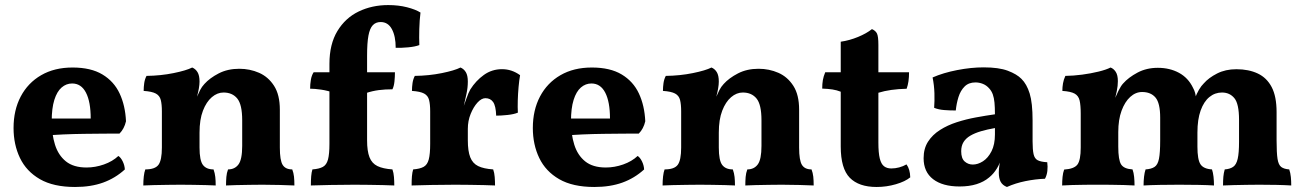

<svg xmlns="http://www.w3.org/2000/svg" viewBox="-20 -736 5197 765"><path d="M279 9Q193 9 139.1 -22.1Q85.2 -53.2 59.6 -106.5Q34 -159.8 34 -226Q34 -297.2 62.6 -351.5Q91.2 -405.8 144 -436.4Q196.8 -467 269.2 -467Q342 -467 388.1 -439.3Q434.2 -411.6 456.7 -363.4Q479.2 -315.2 482 -252.8Q475 -222.6 456.2 -203.8Q429.6 -203.8 393.2 -203.5Q356.8 -203.2 315.6 -202.7Q274.4 -202.2 232.4 -200.4Q190.4 -198.6 152.2 -196V-263.8H341.4Q341.4 -330.4 322.5 -366.9Q303.6 -403.4 267.4 -403.4Q244 -403.4 225.5 -387.4Q207 -371.4 196.5 -338Q186 -304.6 186 -253Q186 -201.6 199.1 -159.6Q212.2 -117.6 242.5 -93.1Q272.8 -68.6 324.8 -68.6Q359.6 -68.6 394 -80.7Q428.4 -92.8 451.6 -114.6Q461.4 -108.4 469 -92.8Q476.6 -77.2 477.4 -60.8Q439.2 -26 390.8 -8.5Q342.4 9 279 9Z M625 -208V-292Q625 -320.4 620.6 -337.7Q616.2 -355 600.8 -363.3Q585.4 -371.6 552.4 -373.8Q552.4 -389.6 554.7 -405.2Q557 -420.8 563.8 -433.6Q620.6 -434.4 671.4 -444.7Q722.2 -455 745.8 -467Q759 -461.6 767 -448.5Q775 -435.4 775 -411ZM1095 -148Q1095 -97.2 1106.2 -79.1Q1117.4 -61 1144.4 -61Q1149.8 -47.2 1151.4 -32.2Q1153 -17.2 1153 3Q1131 2 1095.2 1Q1059.4 0 1026 0Q1004.2 0 975.6 0.5Q947 1 921.3 1.5Q895.6 2 880.6 3Q880.6 -14.8 881.9 -30.9Q883.2 -47 888.6 -61Q915.6 -61 930.3 -81Q945 -101 945 -154.6V-256.8Q945 -319.4 925.4 -343.4Q905.8 -367.4 870.6 -367.4Q845.8 -367.4 824 -348.8Q802.2 -330.2 788.6 -294.9Q775 -259.6 775 -207.6V-148Q775 -96.8 788.5 -78.9Q802 -61 830.8 -61Q836.2 -46 837.8 -31Q839.4 -16 839.4 3Q824.8 2 800.6 1.5Q776.4 1 749.7 0.5Q723 0 700 0Q677 0 648.1 0.5Q619.2 1 592.6 1.5Q566 2 551 3Q551 -16 552.9 -33Q554.8 -50 559 -61Q598 -61 611.5 -79.5Q625 -98 625 -148V-292L775 -411Q775 -399 772.3 -383.4Q769.6 -367.8 765 -350.8Q771 -364.8 777.6 -377.6Q784.2 -390.4 794.4 -401.4Q815.6 -425 851.3 -443.5Q887 -462 933.4 -462Q975.6 -462 1012.3 -445.9Q1049 -429.8 1072 -394Q1095 -358.2 1095 -299Z M1553.6 -448Q1553.6 -429.6 1551.6 -410.8Q1549.6 -392 1543.6 -380.2Q1514.6 -380.2 1489.4 -377Q1464.2 -373.8 1437.8 -365V-448ZM1292.6 -481.4Q1292.6 -560 1324.3 -612.3Q1356 -664.6 1409.1 -690.2Q1462.2 -715.8 1526.8 -715.8Q1567.6 -715.8 1601.7 -707.1Q1635.8 -698.4 1655.4 -686Q1651.6 -656.2 1650.6 -620.1Q1649.6 -584 1650.8 -556.4Q1634.2 -550 1606.4 -547.4Q1578.6 -544.8 1556.6 -545.4Q1556.6 -592 1541.3 -620.1Q1526 -648.2 1496.6 -648.2Q1477.4 -648.2 1465.4 -635.6Q1453.4 -623 1448 -594.1Q1442.6 -565.2 1442.6 -514.2V-168H1292.6ZM1314.2 -448V-365.2Q1285 -375.2 1259.3 -378.9Q1233.6 -382.6 1215.6 -382.6Q1215.6 -400.4 1218.6 -418Q1221.6 -435.6 1229.6 -448ZM1442.6 -177Q1442.6 -134 1452.2 -109.5Q1461.8 -85 1483.9 -74.3Q1506 -63.6 1543.6 -61Q1548.4 -47.6 1549.7 -30.6Q1551 -13.6 1551 3Q1533.2 2 1506.9 1.5Q1480.6 1 1451 0.5Q1421.4 0 1392.6 0Q1346.2 0 1296.6 1Q1247 2 1218.6 3Q1218.6 -18.4 1219.9 -33.9Q1221.2 -49.4 1224.8 -61Q1251.8 -63 1266.5 -71.1Q1281.2 -79.2 1286.9 -100.7Q1292.6 -122.2 1292.6 -163V-227H1442.6Z M1844 -177Q1844 -134 1853.6 -109.5Q1863.2 -85 1885.1 -74.3Q1907 -63.6 1945 -61Q1949.8 -47.6 1951.1 -30.6Q1952.4 -13.6 1952.4 3Q1935 2 1908.5 1.5Q1882 1 1852.2 0.5Q1822.4 0 1794 0Q1747.6 0 1697.8 1Q1648 2 1620 3Q1620 -18.4 1621.3 -33.9Q1622.6 -49.4 1626.2 -61Q1652.8 -63 1667.7 -71.1Q1682.6 -79.2 1688.3 -100.7Q1694 -122.2 1694 -163V-227H1844ZM1844 -294.8V-208H1694V-317.2L1844 -411Q1844 -386.8 1838.6 -362.2Q1833.2 -337.6 1825.2 -301.6ZM1822 -297.4Q1830 -319.4 1838.4 -343.4Q1846.8 -367.4 1853.8 -379.4Q1875.8 -414.4 1907.9 -437.4Q1940 -460.4 1980.2 -460.4Q2019.4 -460.4 2052.2 -436.4Q2048.6 -416.2 2046.2 -389.5Q2043.8 -362.8 2043 -335.8Q2042.2 -308.8 2043.4 -287.2Q2027.8 -280.6 2002.1 -277.9Q1976.4 -275.2 1957 -275.2Q1955.6 -314.2 1944.8 -329.5Q1934 -344.8 1914 -344.8Q1898.4 -344.8 1882.5 -327.4Q1866.6 -310 1855.3 -282.2Q1844 -254.4 1844 -222.6ZM1694 -208V-292Q1694 -320.4 1689.6 -337.7Q1685.2 -355 1669.8 -363.3Q1654.4 -371.6 1621.4 -373.8Q1621.4 -389.6 1623.7 -405.2Q1626 -420.8 1632.8 -433.6Q1689.6 -434.4 1740.4 -444.7Q1791.2 -455 1814.8 -467Q1828 -461.6 1836 -448.5Q1844 -435.4 1844 -411Z M2348 9Q2262 9 2208.1 -22.1Q2154.2 -53.2 2128.6 -106.5Q2103 -159.8 2103 -226Q2103 -297.2 2131.6 -351.5Q2160.2 -405.8 2213 -436.4Q2265.8 -467 2338.2 -467Q2411 -467 2457.1 -439.3Q2503.2 -411.6 2525.7 -363.4Q2548.2 -315.2 2551 -252.8Q2544 -222.6 2525.2 -203.8Q2498.6 -203.8 2462.2 -203.5Q2425.8 -203.2 2384.6 -202.7Q2343.4 -202.2 2301.4 -200.4Q2259.4 -198.6 2221.2 -196V-263.8H2410.4Q2410.4 -330.4 2391.5 -366.9Q2372.6 -403.4 2336.4 -403.4Q2313 -403.4 2294.5 -387.4Q2276 -371.4 2265.5 -338Q2255 -304.6 2255 -253Q2255 -201.6 2268.1 -159.6Q2281.2 -117.6 2311.5 -93.1Q2341.8 -68.6 2393.8 -68.6Q2428.6 -68.6 2463 -80.7Q2497.4 -92.8 2520.6 -114.6Q2530.4 -108.4 2538 -92.8Q2545.6 -77.2 2546.4 -60.8Q2508.2 -26 2459.8 -8.5Q2411.4 9 2348 9Z M2694 -208V-292Q2694 -320.4 2689.6 -337.7Q2685.2 -355 2669.8 -363.3Q2654.4 -371.6 2621.4 -373.8Q2621.4 -389.6 2623.7 -405.2Q2626 -420.8 2632.8 -433.6Q2689.6 -434.4 2740.4 -444.7Q2791.2 -455 2814.8 -467Q2828 -461.6 2836 -448.5Q2844 -435.4 2844 -411ZM3164 -148Q3164 -97.2 3175.2 -79.1Q3186.4 -61 3213.4 -61Q3218.8 -47.2 3220.4 -32.2Q3222 -17.2 3222 3Q3200 2 3164.2 1Q3128.4 0 3095 0Q3073.2 0 3044.6 0.5Q3016 1 2990.3 1.5Q2964.6 2 2949.6 3Q2949.6 -14.8 2950.9 -30.9Q2952.2 -47 2957.6 -61Q2984.6 -61 2999.3 -81Q3014 -101 3014 -154.6V-256.8Q3014 -319.4 2994.4 -343.4Q2974.8 -367.4 2939.6 -367.4Q2914.8 -367.4 2893 -348.8Q2871.2 -330.2 2857.6 -294.9Q2844 -259.6 2844 -207.6V-148Q2844 -96.8 2857.5 -78.9Q2871 -61 2899.8 -61Q2905.2 -46 2906.8 -31Q2908.4 -16 2908.4 3Q2893.8 2 2869.6 1.5Q2845.4 1 2818.7 0.5Q2792 0 2769 0Q2746 0 2717.1 0.5Q2688.2 1 2661.6 1.5Q2635 2 2620 3Q2620 -16 2621.9 -33Q2623.8 -50 2628 -61Q2667 -61 2680.5 -79.5Q2694 -98 2694 -148V-292L2844 -411Q2844 -399 2841.3 -383.4Q2838.6 -367.8 2834 -350.8Q2840 -364.8 2846.6 -377.6Q2853.2 -390.4 2863.4 -401.4Q2884.6 -425 2920.3 -443.5Q2956 -462 3002.4 -462Q3044.6 -462 3081.3 -445.9Q3118 -429.8 3141 -394Q3164 -358.2 3164 -299Z M3472.8 9Q3401.8 9 3365.8 -27.8Q3329.8 -64.6 3329.8 -152.4V-370.6Q3314.2 -376.8 3297 -379.5Q3279.8 -382.2 3256 -383Q3256 -402 3258.6 -416.9Q3261.2 -431.8 3268 -448H3329.8V-569.8Q3364.8 -574.8 3398.7 -588.8Q3432.6 -602.8 3454.2 -620Q3469 -613.6 3474.4 -602Q3479.8 -590.4 3479.8 -557.2V-448H3602Q3602 -428.4 3599.7 -412.4Q3597.4 -396.4 3592.4 -382.4Q3559.4 -381.6 3531.5 -377.7Q3503.6 -373.8 3479.8 -366.4V-168Q3479.8 -127.2 3485.3 -104.8Q3490.8 -82.4 3502.3 -73.6Q3513.8 -64.8 3531.2 -64.8Q3546.8 -64.8 3562.6 -69Q3578.4 -73.2 3591.8 -81Q3606 -61.8 3606.8 -29.4Q3586.8 -12.8 3549.4 -1.9Q3512 9 3472.8 9Z M3992 9Q3974.4 2.2 3967 -11.7Q3959.6 -25.6 3959.6 -48.8Q3959.6 -61.4 3962.1 -78.7Q3964.6 -96 3970 -111.4L3973.2 -115Q3965.4 -87 3952.2 -65.2Q3939 -43.4 3920.8 -28.8Q3900.2 -11.4 3870.9 -2.2Q3841.6 7 3803.4 7Q3735.6 7 3697.8 -22.1Q3660 -51.2 3660 -105.6Q3660 -144 3677.6 -171.5Q3695.2 -199 3725.3 -218.1Q3755.4 -237.2 3792.3 -249.1Q3829.2 -261 3868.5 -268.2Q3907.8 -275.4 3944.2 -280.6Q3944.2 -308.4 3942.4 -327.2Q3940.6 -346 3935.8 -359.5Q3931 -373 3922 -383Q3910.6 -396.2 3896 -401.9Q3881.4 -407.6 3866.6 -407.6Q3839.6 -407.6 3823.3 -391.3Q3807 -375 3799 -349.5Q3791 -324 3788.2 -295.8Q3762.8 -295.8 3741 -297.6Q3719.2 -299.4 3702 -306.4Q3704 -333.2 3703.1 -364.5Q3702.2 -395.8 3695.8 -427.4Q3738.2 -446 3793.8 -456.8Q3849.4 -467.6 3899.4 -467.6Q3959.8 -467.6 3995.6 -454.1Q4031.4 -440.6 4049.8 -421.8Q4071 -401 4082.6 -363.5Q4094.2 -326 4094.2 -256V-172.4Q4094.2 -139.6 4098.2 -121.7Q4102.2 -103.8 4114.8 -97.4Q4127.4 -91 4152.6 -89.6Q4155 -72.4 4153.1 -55.2Q4151.2 -38 4143.6 -23.8Q4105.4 -22.4 4065.9 -14.4Q4026.4 -6.4 3992 9ZM3856 -80.4Q3876.2 -80.4 3896.5 -93.4Q3916.8 -106.4 3930.5 -133.2Q3944.2 -160 3944.2 -200.4V-225.8Q3913.4 -220.4 3888.6 -213.1Q3863.8 -205.8 3846.1 -195.4Q3828.4 -185 3819.1 -170Q3809.8 -155 3809.8 -133.4Q3809.8 -104.8 3823.6 -92.6Q3837.4 -80.4 3856 -80.4Z M4212 3Q4212 -14.8 4213.6 -31.2Q4215.2 -47.6 4220 -60.4Q4260 -63 4273 -80.5Q4286 -98 4286 -148V-283Q4286 -316.8 4281.6 -335.6Q4277.2 -354.4 4261.8 -363Q4246.4 -371.6 4212.8 -373.8Q4212.8 -389 4215.4 -404Q4218 -419 4224.8 -433.6Q4256.8 -434 4291.6 -438.6Q4326.4 -443.2 4357 -450.7Q4387.6 -458.2 4404.8 -467Q4416.8 -462.8 4425.4 -449.9Q4434 -437 4434 -412.6Q4434 -394.4 4429.8 -373.7Q4425.6 -353 4415.2 -308.8L4408.2 -308.4Q4426.4 -354.4 4436.5 -374.5Q4446.6 -394.6 4455 -403.4Q4476.4 -427.6 4512.2 -446.7Q4548 -465.8 4593.2 -465.8Q4640.6 -465.8 4677.4 -445.9Q4714.2 -426 4733.2 -386.6Q4745 -365.6 4745 -342.2H4740.2Q4756.4 -384.6 4776.4 -403.8Q4796 -426.2 4829.4 -443.2Q4862.8 -460.2 4906.2 -460.2Q4955.2 -460.2 4991.3 -443.2Q5027.4 -426.2 5046.9 -388.9Q5066.4 -351.6 5066.4 -289.4V-176.8Q5066.4 -126.8 5070.2 -102.8Q5074 -78.8 5085.1 -70.6Q5096.2 -62.4 5116.8 -61Q5121.6 -47.2 5123.2 -31Q5124.8 -14.8 5124.8 3Q5099.4 1.4 5066 0.7Q5032.6 0 4997.2 0Q4973.6 0 4946.9 0.5Q4920.2 1 4895.4 1.5Q4870.6 2 4853 3Q4853 -17.2 4854.3 -31.8Q4855.6 -46.4 4859.8 -61Q4880.4 -62.4 4893.2 -71.1Q4906 -79.8 4911.4 -103.1Q4916.8 -126.4 4916.8 -170.8V-258.6Q4916.8 -322.4 4898.2 -344.9Q4879.6 -367.4 4848.8 -367.4Q4820.8 -367.4 4798.7 -349.4Q4776.6 -331.4 4763.8 -295.8Q4751 -260.2 4751 -207.6V-151.6Q4751 -100.2 4763.1 -81.6Q4775.2 -63 4809 -61Q4813.2 -49 4815.1 -31.9Q4817 -14.8 4817 3Q4793.2 1.4 4754.4 0.7Q4715.6 0 4678.2 0Q4640.8 0 4602.1 0.7Q4563.4 1.4 4536.4 3Q4536.4 -14.8 4538.3 -31.8Q4540.2 -48.8 4544.4 -61Q4566.8 -62.4 4579.9 -70.8Q4593 -79.2 4597.8 -103.4Q4602.6 -127.6 4602.6 -176.8V-267.2Q4602.6 -325.2 4584 -347.3Q4565.4 -369.4 4530.4 -369.4Q4504.8 -369.4 4483.3 -349.9Q4461.8 -330.4 4448.7 -294.8Q4435.6 -259.2 4435.6 -209.6V-151.6Q4435.6 -98.6 4447 -80.8Q4458.4 -63 4492.4 -61Q4497.2 -47.8 4498.8 -31.3Q4500.4 -14.8 4500.4 3Q4484 2 4457.9 1.2Q4431.8 0.4 4403.9 0.2Q4376 0 4353.8 0Q4331.6 0 4304.1 0.2Q4276.6 0.4 4251.7 1.2Q4226.8 2 4212 3Z"/></svg>

Font: Vollkorn
Style: Regular
Weight: 400
Designer: Friedrich Althausen
Foundry: Friedrich Althausen
Version: Version 4.104